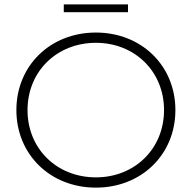

<svg xmlns="http://www.w3.org/2000/svg" viewBox="-20 -854 878 879"><path d="M566 -798C566 -798 272 -798 272 -798C272 -798 272 -834 272 -834C272 -834 566 -834 566 -834C566 -834 566 -798 566 -798ZM419 5C210 5 55 -147 55 -350C55 -553 210 -705 419 -705C627 -705 783 -554 783 -350C783 -146 627 5 419 5ZM419 -42C597 -42 731 -173 731 -350C731 -527 597 -658 419 -658C240 -658 106 -527 106 -350C106 -173 240 -42 419 -42Z"/></svg>

Font: TamingNoise
Style: Regular
Weight: 500
Designer: Julieta Ulanovsky
Foundry: Julieta Ulanovsky
Version: ""